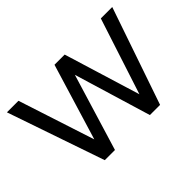

<svg xmlns="http://www.w3.org/2000/svg" viewBox="-101 -768 999 999"><g transform="rotate(-45 398.5 -268.0)"><path d="M195 0H270L399 -424L527 0H602L786 -536H702L565 -115L436 -536H361L233 -115L96 -536H11Z"/></g></svg>

Font: Mluvka
Style: Regular
Weight: 400
Designer: Modified by Jiří Krblich, Original typeface by Gumpita Rahayu
Foundry: Gumpita Rahayu & Jiří Krblich
Version: Version 2.000;Glyphs 3.1.1 (3134)